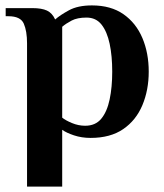

<svg xmlns="http://www.w3.org/2000/svg" viewBox="-20 -500 607 710"><path d="M80 190V-340Q80 -385 68 -412.5Q56 -440 11 -440H1V-470H100Q134 -470 153.5 -461Q173 -452 184 -428Q202 -444 235 -462Q268 -480 320 -480Q390 -480 436.5 -447.5Q483 -415 506.5 -359.5Q530 -304 530 -235Q530 -167 506.5 -111Q483 -55 435.5 -22.5Q388 10 315 10Q282 10 253.5 0.5Q225 -9 210 -20V190ZM295 -35Q333 -35 354.5 -61Q376 -87 385.5 -132.5Q395 -178 395 -235Q395 -293 385.5 -338Q376 -383 355.5 -409Q335 -435 300 -435Q266 -435 245 -424Q224 -413 210 -401V-65Q222 -55 246 -45Q270 -35 295 -35Z"/></svg>

Font: El Messiri
Style: Bold
Weight: 700
Designer: Mohamed Gaber
Foundry: Kief Type Foundry
Version: Version 2.020; ttfautohint (v1.8.3)